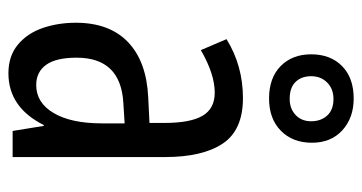

<svg xmlns="http://www.w3.org/2000/svg" viewBox="-222 -628 860 456"><g transform="rotate(90 208.0 -400.0)"><path d="M213 -547Q289 -547 321 -499Q353 -451 353 -362V0H291L279 -74H277Q235 10 154 10Q113 10 86 -12.5Q59 -35 46.5 -71.5Q34 -108 34 -150Q34 -230 80 -274Q126 -318 211 -322L272 -325V-360Q272 -422 255 -451Q238 -480 200 -480Q156 -480 99 -447L73 -508Q136 -547 213 -547ZM225 -263Q117 -257 117 -152Q117 -103 134 -79.5Q151 -56 182 -56Q224 -56 248.5 -97.5Q273 -139 273 -212V-266ZM214 -609Q165 -609 137 -636.5Q109 -664 109 -709Q109 -755 137 -782.5Q165 -810 214 -810Q260 -810 289.5 -783Q319 -756 319 -711Q319 -665 290.5 -637Q262 -609 214 -609ZM215 -658Q238 -658 253 -672Q268 -686 268 -709Q268 -732 254.5 -747Q241 -762 215 -762Q191 -762 176 -747Q161 -732 161 -709Q161 -686 174.5 -672Q188 -658 215 -658Z"/></g></svg>

Font: Noto Sans Tamil ExtraCondensed
Style: Regular
Weight: 400
Width: 2
Designer: Jelle Bosma - Monotype Design Team
Foundry: Monotype Imaging Inc.
Version: Version 2.004; ttfautohint (v1.8.4.7-5d5b)